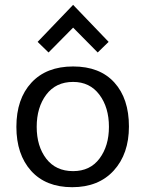

<svg xmlns="http://www.w3.org/2000/svg" viewBox="-20 -760 599 791"><path d="M47.5 0ZM47.5 -237.5Q47.5 -352.5 109.4 -419.4Q171.2 -486.2 281.2 -486.2Q391.2 -486.2 451.2 -420Q511.2 -353.8 511.2 -238.8Q511.2 -126.2 448.8 -57.5Q386.2 11.2 277.5 11.2Q168.8 11.2 108.1 -56.2Q47.5 -123.8 47.5 -237.5ZM131.2 -237.5Q131.2 -157.5 170.6 -106.2Q210 -55 281.2 -55Q351.2 -55 390 -106.9Q428.8 -158.8 428.8 -237.5Q428.8 -317.5 389.4 -370Q350 -422.5 281.2 -422.5Q210 -422.5 170.6 -370Q131.2 -317.5 131.2 -237.5ZM382.5 -543.8 281.2 -646.2 180 -543.8 135 -587.5 281.2 -740 427.5 -587.5Z"/></svg>

Font: Cambay
Style: Regular
Weight: 400
Designer: Pooja Saxena
Foundry: Pooja Saxena
Version: Version 1.181;PS 001.181;hotconv 1.0.70;makeotf.lib2.5.58329